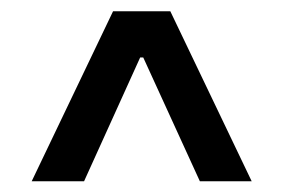

<svg xmlns="http://www.w3.org/2000/svg" viewBox="-20 -727 515 349"><path d="M224.6 -659.7H250V-622.6H224.6ZM37.6 -397.5 185.5 -706.5H289.6L437.5 -397.5H343.3L233.9 -636.7H241.2L132.8 -397.5Z"/></svg>

Font: Inter V
Style: Weight 500 Optical size 14.0
Weight: 500
Designer: Rasmus Andersson
Foundry: rsms
Version: Version 4.000;git-4fc901f